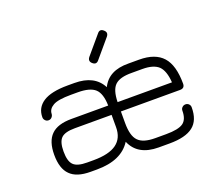

<svg xmlns="http://www.w3.org/2000/svg" viewBox="-115 -847 1164 1017"><g transform="rotate(-20 467.0 -338.0)"><path d="M439 -534.5C439 -534.5 439 -534.5 439 -534.5C426.5 -545 425.5 -557 435.5 -570C435.5 -570 435.5 -570 435.5 -570C435.5 -570 521.5 -671.5 521.5 -671.5C532 -685 544 -686 556.5 -674.5C556.5 -674.5 556.5 -674.5 556.5 -674.5C569 -664 570 -652.5 560 -639.5C560 -639.5 560 -639.5 560 -639.5C560 -639.5 474 -538 474 -538C463.5 -524.5 451.5 -523.5 439 -534.5ZM678 6C678 6 617 6 617 6C539 6 487.5 -23.5 463 -82C463 -82 463 -82 463 -82C426.5 -24.5 362 4 270 4C270 4 270 4 270 4C270 4 234 4 234 4C182 4 144 -8 120 -32.5C95.5 -56.5 83.5 -94.5 83.5 -146C83.5 -146 83.5 -146 83.5 -146C83.5 -196.5 95.5 -234 120 -258C144 -282 182 -294 234 -294C234 -294 234 -294 234 -294C234 -294 441.5 -294 441.5 -294C440.5 -339.5 430.5 -371 411.5 -388.5C392.5 -406 360 -415 314 -415C314 -415 314 -415 314 -415C314 -415 276 -415 276 -415C226.5 -415 192.5 -409.5 174 -398.5C155 -387.5 145.5 -373 145 -355C145 -355 145 -355 145 -355C144.5 -347.5 141.5 -341.5 137 -336.5C132 -331 126 -328.5 118.5 -328.5C118.5 -328.5 118.5 -328.5 118.5 -328.5C111 -328.5 105 -331 100 -336.5C95 -341.5 92.5 -347.5 92.5 -355C92.5 -355 92.5 -355 92.5 -355C92.5 -390.5 107.5 -418.5 137.5 -438C167.5 -457.5 213.5 -467.5 276 -467.5C276 -467.5 276 -467.5 276 -467.5C276 -467.5 314 -467.5 314 -467.5C389.5 -467.5 440.5 -441 468 -388C468 -388 468 -388 468 -388C494 -441.5 544 -467.5 618 -466.5C618 -466.5 618 -466.5 618 -466.5C618 -466.5 678 -466.5 678 -466.5C738.5 -466.5 783 -450.5 811.5 -418.5C840 -386.5 854 -336 854 -267.5C854 -267.5 854 -267.5 854 -267.5C854 -250 845 -241.5 827.5 -241.5C827.5 -241.5 827.5 -241.5 827.5 -241.5C827.5 -241.5 494 -241.5 494 -241.5C494 -241.5 494 -176 494 -176C494 -128 503 -94.5 521.5 -75.5C540 -56 571.5 -46.5 617 -46.5C617 -46.5 617 -46.5 617 -46.5C617 -46.5 678 -46.5 678 -46.5C724.5 -46.5 757 -53 775 -66C792.5 -78.5 801.5 -101.5 801.5 -134C801.5 -134 801.5 -134 801.5 -134C801.5 -141.5 804 -147.5 809.5 -152.5C814.5 -157.5 820.5 -160 828 -160C828 -160 828 -160 828 -160C835.5 -160 841.5 -157.5 846.5 -152.5C851.5 -147.5 854 -141.5 854 -134C854 -134 854 -134 854 -134C854 -85 840 -49.5 811.5 -27.5C783 -5 738.5 6 678 6C678 6 678 6 678 6ZM234 -48.5C234 -48.5 234 -48.5 234 -48.5C234 -48.5 270 -48.5 270 -48.5C328.5 -48.5 371.5 -59 399.5 -79.5C427.5 -100 441.5 -130.5 441.5 -172C441.5 -172 441.5 -172 441.5 -172C441.5 -172 441.5 -241.5 441.5 -241.5C441.5 -241.5 234 -241.5 234 -241.5C197 -241.5 171.5 -234.5 157.5 -221C143 -207 136 -182 136 -146C136 -146 136 -146 136 -146C136 -109 143 -83.5 157.5 -69.5C171.5 -55.5 197 -48.5 234 -48.5ZM494.5 -294C494.5 -294 494.5 -294 494.5 -294C494.5 -294 801 -294 801 -294C798 -338.5 787 -369.5 768.5 -387.5C749.5 -405 719.5 -414 678 -414C678 -414 678 -414 678 -414C678 -414 618 -414 618 -414C573.5 -414.5 542 -406 523.5 -388.5C505 -371 495.5 -339.5 494.5 -294Z"/></g></svg>

Font: Jura-Fortis-Regular
Style: Regular
Weight: 500
Designer: Daniel Johnson, Alexei Vanyashin, Mirko Velimirovic
Foundry: Daniel Johnson
Version: ""